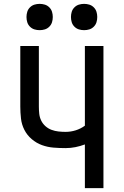

<svg xmlns="http://www.w3.org/2000/svg" viewBox="-20 -973 640 993"><path d="M419 0V-226Q395 -217 370 -212Q345 -207 319 -207Q288 -207 257 -209.5Q226 -212 197 -222.5Q168 -233 144 -253.5Q120 -274 106 -301.5Q92 -329 88.5 -360Q85 -391 85 -422V-735H181V-422Q181 -403 183 -384.5Q185 -366 193 -349.5Q201 -333 215 -320.5Q229 -308 246.5 -301.5Q264 -295 282.5 -293Q301 -291 319 -291Q346 -291 371.5 -299Q397 -307 419 -323V-735H515V0ZM415 -817Q401 -817 388 -821Q375 -825 365 -835Q355 -845 351 -858Q347 -871 347 -885Q347 -899 351 -912Q355 -925 365 -935Q375 -945 388 -949Q401 -953 415 -953Q429 -953 442 -949Q455 -945 465 -935Q475 -925 479 -912Q483 -899 483 -885Q483 -871 479 -858Q475 -845 465 -835Q455 -825 442 -821Q429 -817 415 -817ZM185 -817Q171 -817 158 -821Q145 -825 135 -835Q125 -845 121 -858Q117 -871 117 -885Q117 -899 121 -912Q125 -925 135 -935Q145 -945 158 -949Q171 -953 185 -953Q199 -953 212 -949Q225 -945 235 -935Q245 -925 249 -912Q253 -899 253 -885Q253 -871 249 -858Q245 -845 235 -835Q225 -825 212 -821Q199 -817 185 -817Z"/></svg>

Font: Iosevka Medium Extended
Style: Regular
Weight: 500
Width: 7
Monospace: yes
Designer: Belleve Invis
Foundry: Belleve Invis
Version: Version 32.5.0; ttfautohint (v1.8.4)